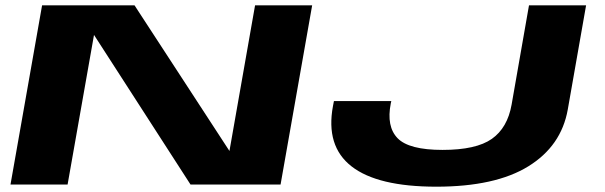

<svg xmlns="http://www.w3.org/2000/svg" viewBox="-20 -695 2278 723"><path d="M19.5 0 138.5 -675H486.5L844 -126.5L940.5 -675H1155.5L1036.5 0H697.5L334 -563.5L234.5 0ZM1623 8Q1402 8 1303.8 -68.5Q1205.5 -145 1234 -296.5L1237.5 -314.5H1453.5L1451.5 -305.5Q1434.5 -218.5 1477.2 -174.5Q1520 -130.5 1646.5 -130.5Q1773 -130.5 1832 -172Q1891 -213.5 1906.5 -301L1972 -675H2187L2118 -282.5Q2093.5 -145 1969.2 -68.5Q1845 8 1623 8Z"/></svg>

Font: Anybody UltraExpanded Regular
Style: Bold Italic
Weight: 700
Width: 9
Italic angle: -10°
Designer: Tyler Finck
Foundry: Etcetera Type Company
Version: Version 1.010; ttfautohint (v1.8.3) -l 8 -r 50 -G 200 -x 14 